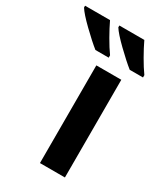

<svg xmlns="http://www.w3.org/2000/svg" viewBox="-303 -846 797 926"><g transform="rotate(30 95.5 -383.0)"><path d="M218 0H79V-544H218ZM27 -766H-112V-756Q-96 -730 -46 -681.5Q4 -633 38 -606H112V-619Q91 -648 67 -690Q43 -732 27 -766ZM218 -766H79V-756Q95 -730 145 -681.5Q195 -633 229 -606H303V-619Q282 -648 258 -690Q234 -732 218 -766Z"/></g></svg>

Font: Noto Sans UI
Style: Bold
Weight: 700
Designer: Monotype Design Team
Foundry: Monotype Imaging Inc.
Version: Version 1.901